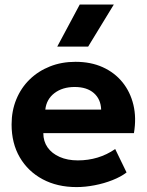

<svg xmlns="http://www.w3.org/2000/svg" viewBox="-20 -784 627 820"><path d="M307 15Q224.5 15 162 -18.5Q99.5 -52 64.5 -112Q29.5 -172 29.5 -252.5Q29.5 -311 49.8 -360Q70 -409 106.8 -444.8Q143.5 -480.5 193.2 -500.2Q243 -520 302.5 -520Q368 -520 418.8 -497Q469.5 -474 503 -432.8Q536.5 -391.5 549.8 -336Q563 -280.5 552 -215.5H165Q165 -180.5 183.2 -154.5Q201.5 -128.5 234.8 -113.8Q268 -99 312.5 -99Q356.5 -99 396.5 -111Q436.5 -123 472 -147.5L520.5 -47.5Q496.5 -29 460.5 -14.8Q424.5 -0.5 384.2 7.2Q344 15 307 15ZM173.5 -316H412Q410.5 -360.5 380.8 -386.5Q351 -412.5 299 -412.5Q247 -412.5 212.8 -386.5Q178.5 -360.5 173.5 -316ZM224.5 -585 320.5 -764.5H466L356.5 -585Z"/></svg>

Font: Geologica Cursive SemiBold
Style: Regular
Weight: 600
Designer: Sindre Bremnes, Frode Helland
Foundry: Monokrom Skriftforlag AS
Version: Version 1.010;gftools[0.9.28]